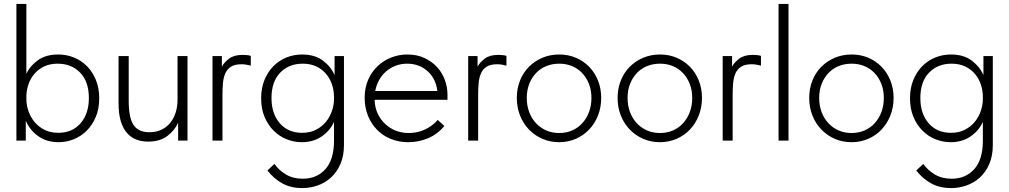

<svg xmlns="http://www.w3.org/2000/svg" viewBox="-20 -720 5167 983"><path d="M64 0V-700H115V-342Q134 -383 174.5 -412Q215 -441 278 -441Q321 -441 359 -425.5Q397 -410 425.5 -381Q454 -352 471 -310.5Q488 -269 488 -217Q488 -163 470.5 -121.5Q453 -80 424 -51Q395 -22 357.5 -7Q320 8 280 8Q219 8 175.5 -23Q132 -54 112 -102V0ZM275 -394Q236 -394 206.5 -380Q177 -366 157 -343Q137 -320 126.5 -290.5Q116 -261 115 -230V-213Q115 -183 125.5 -152Q136 -121 156.5 -96Q177 -71 207.5 -55.5Q238 -40 278 -40Q350 -40 392.5 -89Q435 -138 435 -218Q435 -302 390.5 -348Q346 -394 275 -394Z M738 5Q704 5 676.5 -6Q649 -17 629 -40.5Q609 -64 598 -101Q587 -138 587 -191V-433H639V-203Q639 -118 663.5 -80.5Q688 -43 745 -43Q781 -43 808 -56.5Q835 -70 853 -93Q871 -116 880 -146Q889 -176 889 -210V-433H940V0H892V-92Q875 -53 837 -24Q799 5 738 5Z M1222 -439Q1233 -439 1243.5 -438Q1254 -437 1264 -434V-384Q1253 -387 1241 -389Q1229 -391 1216 -391Q1182 -391 1162.5 -378.5Q1143 -366 1133.5 -344.5Q1124 -323 1121.5 -294.5Q1119 -266 1119 -235V0H1068V-433H1116V-379Q1128 -401 1153 -420Q1178 -439 1222 -439Z M1525 8Q1485 8 1447.5 -7Q1410 -22 1381 -51Q1352 -80 1334.5 -121.5Q1317 -163 1317 -217Q1317 -269 1334 -310.5Q1351 -352 1379.5 -381Q1408 -410 1446 -425.5Q1484 -441 1527 -441Q1592 -441 1633.5 -409.5Q1675 -378 1693 -335V-433H1741V22Q1741 78 1723 119.5Q1705 161 1675 188.5Q1645 216 1606.5 229.5Q1568 243 1527 243Q1470 243 1426.5 219.5Q1383 196 1349 153L1385 119Q1407 151 1443.5 173Q1480 195 1530 195Q1602 195 1646 146Q1690 97 1690 1V-96Q1670 -51 1627 -21.5Q1584 8 1525 8ZM1527 -40Q1567 -40 1597.5 -55.5Q1628 -71 1648.5 -96Q1669 -121 1679.5 -152Q1690 -183 1690 -213V-224Q1690 -256 1680 -286.5Q1670 -317 1650 -341Q1630 -365 1600 -379.5Q1570 -394 1530 -394Q1459 -394 1414.5 -348Q1370 -302 1370 -218Q1370 -138 1412.5 -89Q1455 -40 1527 -40Z M2070 8Q2023 8 1982.5 -8Q1942 -24 1912 -54Q1882 -84 1864.5 -126Q1847 -168 1847 -220Q1847 -272 1865.5 -313Q1884 -354 1914.5 -382.5Q1945 -411 1984 -426Q2023 -441 2065 -441Q2116 -441 2154.5 -422.5Q2193 -404 2219 -375Q2245 -346 2258 -309.5Q2271 -273 2271 -236V-209H1898Q1899 -170 1913.5 -139Q1928 -108 1952 -85.5Q1976 -63 2006.5 -51Q2037 -39 2072 -39Q2119 -39 2157 -57.5Q2195 -76 2221 -106L2255 -75Q2219 -32 2171 -12Q2123 8 2070 8ZM2064 -394Q2034 -394 2007 -384Q1980 -374 1958 -355.5Q1936 -337 1921.5 -311Q1907 -285 1901 -254H2219Q2216 -283 2204 -308.5Q2192 -334 2172 -353Q2152 -372 2125 -383Q2098 -394 2064 -394Z M2531 -439Q2542 -439 2552.5 -438Q2563 -437 2573 -434V-384Q2562 -387 2550 -389Q2538 -391 2525 -391Q2491 -391 2471.5 -378.5Q2452 -366 2442.5 -344.5Q2433 -323 2430.5 -294.5Q2428 -266 2428 -235V0H2377V-433H2425V-379Q2437 -401 2462 -420Q2487 -439 2531 -439Z M2843 8Q2797 8 2757.5 -9Q2718 -26 2688.5 -56.5Q2659 -87 2642.5 -128.5Q2626 -170 2626 -219Q2626 -267 2642.5 -308Q2659 -349 2688.5 -378.5Q2718 -408 2757.5 -424.5Q2797 -441 2843 -441Q2889 -441 2928 -424.5Q2967 -408 2996 -378.5Q3025 -349 3041.5 -308Q3058 -267 3058 -219Q3058 -170 3041.5 -128.5Q3025 -87 2996 -56.5Q2967 -26 2927.5 -9Q2888 8 2843 8ZM2843 -39Q2879 -39 2909 -52Q2939 -65 2961 -89Q2983 -113 2995.5 -146Q3008 -179 3008 -219Q3008 -258 2995.5 -290Q2983 -322 2961 -345.5Q2939 -369 2909 -381.5Q2879 -394 2843 -394Q2807 -394 2776.5 -381.5Q2746 -369 2724 -345.5Q2702 -322 2689.5 -290Q2677 -258 2677 -219Q2677 -179 2689.5 -146Q2702 -113 2724.5 -89Q2747 -65 2777 -52Q2807 -39 2843 -39Z M3359 8Q3313 8 3273.5 -9Q3234 -26 3204.5 -56.5Q3175 -87 3158.5 -128.5Q3142 -170 3142 -219Q3142 -267 3158.5 -308Q3175 -349 3204.5 -378.5Q3234 -408 3273.5 -424.5Q3313 -441 3359 -441Q3405 -441 3444 -424.5Q3483 -408 3512 -378.5Q3541 -349 3557.5 -308Q3574 -267 3574 -219Q3574 -170 3557.5 -128.5Q3541 -87 3512 -56.5Q3483 -26 3443.5 -9Q3404 8 3359 8ZM3359 -39Q3395 -39 3425 -52Q3455 -65 3477 -89Q3499 -113 3511.5 -146Q3524 -179 3524 -219Q3524 -258 3511.5 -290Q3499 -322 3477 -345.5Q3455 -369 3425 -381.5Q3395 -394 3359 -394Q3323 -394 3292.5 -381.5Q3262 -369 3240 -345.5Q3218 -322 3205.5 -290Q3193 -258 3193 -219Q3193 -179 3205.5 -146Q3218 -113 3240.5 -89Q3263 -65 3293 -52Q3323 -39 3359 -39Z M3834 -439Q3845 -439 3855.5 -438Q3866 -437 3876 -434V-384Q3865 -387 3853 -389Q3841 -391 3828 -391Q3794 -391 3774.5 -378.5Q3755 -366 3745.5 -344.5Q3736 -323 3733.5 -294.5Q3731 -266 3731 -235V0H3680V-433H3728V-379Q3740 -401 3765 -420Q3790 -439 3834 -439Z M3966 -700H4017V0H3966Z M4340 8Q4294 8 4254.5 -9Q4215 -26 4185.5 -56.5Q4156 -87 4139.5 -128.5Q4123 -170 4123 -219Q4123 -267 4139.5 -308Q4156 -349 4185.5 -378.5Q4215 -408 4254.5 -424.5Q4294 -441 4340 -441Q4386 -441 4425 -424.5Q4464 -408 4493 -378.5Q4522 -349 4538.5 -308Q4555 -267 4555 -219Q4555 -170 4538.5 -128.5Q4522 -87 4493 -56.5Q4464 -26 4424.5 -9Q4385 8 4340 8ZM4340 -39Q4376 -39 4406 -52Q4436 -65 4458 -89Q4480 -113 4492.5 -146Q4505 -179 4505 -219Q4505 -258 4492.5 -290Q4480 -322 4458 -345.5Q4436 -369 4406 -381.5Q4376 -394 4340 -394Q4304 -394 4273.5 -381.5Q4243 -369 4221 -345.5Q4199 -322 4186.5 -290Q4174 -258 4174 -219Q4174 -179 4186.5 -146Q4199 -113 4221.5 -89Q4244 -65 4274 -52Q4304 -39 4340 -39Z M4847 8Q4807 8 4769.5 -7Q4732 -22 4703 -51Q4674 -80 4656.5 -121.5Q4639 -163 4639 -217Q4639 -269 4656 -310.5Q4673 -352 4701.5 -381Q4730 -410 4768 -425.5Q4806 -441 4849 -441Q4914 -441 4955.5 -409.5Q4997 -378 5015 -335V-433H5063V22Q5063 78 5045 119.5Q5027 161 4997 188.5Q4967 216 4928.5 229.5Q4890 243 4849 243Q4792 243 4748.5 219.5Q4705 196 4671 153L4707 119Q4729 151 4765.5 173Q4802 195 4852 195Q4924 195 4968 146Q5012 97 5012 1V-96Q4992 -51 4949 -21.5Q4906 8 4847 8ZM4849 -40Q4889 -40 4919.5 -55.5Q4950 -71 4970.5 -96Q4991 -121 5001.5 -152Q5012 -183 5012 -213V-224Q5012 -256 5002 -286.5Q4992 -317 4972 -341Q4952 -365 4922 -379.5Q4892 -394 4852 -394Q4781 -394 4736.5 -348Q4692 -302 4692 -218Q4692 -138 4734.5 -89Q4777 -40 4849 -40Z"/></svg>

Font: Tilda Sans Light
Style: Regular
Weight: 300
Designer: ParaType Ltd
Foundry: ParaType Ltd
Version: Version 1.009